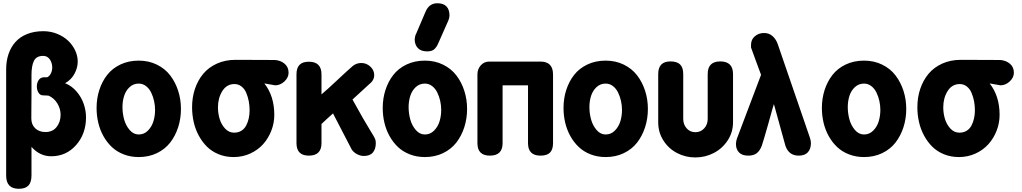

<svg xmlns="http://www.w3.org/2000/svg" viewBox="-20 -963 6326 1188"><path d="M174.8 -54.2V122.1Q174.8 165 155.8 185.1Q136.7 205.1 96.2 205.1Q18.1 205.1 18.1 123V-533.2Q18.1 -585 32.5 -627.9Q46.9 -670.9 75 -702.6Q103 -734.4 147.2 -752.2Q191.4 -770 248 -770Q293 -770 333 -753.9Q373 -737.8 400.9 -711.7Q428.7 -685.5 444.8 -651.6Q460.9 -617.7 460.9 -582Q460.9 -543.9 440.9 -506.6Q420.9 -469.2 382.8 -448.2Q424.3 -431.6 454.6 -395.8Q484.9 -359.9 498.5 -318.8Q512.2 -277.8 512.2 -236.8Q512.2 -134.8 450.9 -65.4Q389.6 3.9 296.9 3.9Q226.1 3.9 174.8 -54.2ZM174.8 -499V-371.1Q174.8 -358.4 174.3 -314.2Q173.8 -270 173.8 -230Q173.8 -191.9 198.2 -168.9Q222.7 -146 261.2 -146Q305.7 -146 330.3 -177.2Q355 -208.5 355 -252.9Q355 -289.6 335 -322.8Q314.9 -356 280.8 -371.1Q277.8 -371.1 273.2 -371.6Q268.6 -372.1 268.1 -372.1Q265.1 -373 246.1 -373Q228.5 -373 218.3 -389.4Q208 -405.8 208 -428.2Q208 -450.2 218.8 -466.8Q229.5 -483.4 250 -484.9H272Q286.1 -491.2 294.7 -508.5Q303.2 -525.9 303.2 -544.9Q303.2 -573.7 288.3 -595.5Q273.4 -617.2 247.1 -617.2Q205.1 -617.2 189.9 -586.4Q174.8 -555.7 174.8 -499Z M838.4 -587.9Q900.4 -587.9 950.9 -563Q1001.5 -538.1 1033.4 -496.1Q1065.4 -454.1 1082.5 -400.9Q1099.6 -347.7 1099.6 -289.1Q1099.6 -229 1082.3 -175.5Q1064.9 -122.1 1033 -80.8Q1001 -39.6 950.7 -15.4Q900.4 8.8 838.4 8.8Q788.1 8.8 745.4 -7.8Q702.6 -24.4 672.1 -53.2Q641.6 -82 620.1 -120.6Q598.6 -159.2 588.1 -203.4Q577.6 -247.6 577.6 -294.9Q577.6 -354 594.5 -406.2Q611.3 -458.5 643.1 -499.3Q674.8 -540 725.3 -564Q775.9 -587.9 838.4 -587.9ZM838.4 -445.8Q805.2 -445.8 781.7 -423.8Q758.3 -401.9 748 -369.6Q737.8 -337.4 737.8 -299.8Q737.8 -262.2 747.8 -224.9Q757.8 -187.5 781.7 -159.2Q805.7 -130.9 838.4 -130.9Q871.6 -130.9 895.3 -154.8Q918.9 -178.7 929.2 -212.2Q939.5 -245.6 939.5 -283.2Q939.5 -310.5 933.3 -338.1Q927.2 -365.7 915.3 -390.4Q903.3 -415 883.3 -430.4Q863.3 -445.8 838.4 -445.8Z M1437.5 -592.8 1680.7 -591.8Q1716.8 -589.4 1741.2 -568.6Q1765.6 -547.9 1765.6 -513.2Q1765.6 -482.9 1739.7 -459Q1713.9 -435.1 1682.6 -435.1L1615.7 -446.8Q1677.2 -368.7 1677.2 -252Q1677.2 -201.7 1658.9 -154.5Q1640.6 -107.4 1608.2 -71Q1575.7 -34.7 1528.1 -12.9Q1480.5 8.8 1425.3 8.8Q1375.5 8.8 1333 -8.5Q1290.5 -25.9 1260.7 -55.4Q1231 -85 1209.7 -124.3Q1188.5 -163.6 1178.5 -208.3Q1168.5 -252.9 1168.5 -299.8Q1168.5 -360.4 1186.3 -413.3Q1204.1 -466.3 1237.5 -506.3Q1271 -546.4 1322.5 -569.6Q1374 -592.8 1437.5 -592.8ZM1428.7 -142.1Q1454.1 -142.1 1473.1 -153.8Q1492.2 -165.5 1502.9 -185.8Q1513.7 -206.1 1519 -230Q1524.4 -253.9 1524.4 -280.8Q1524.4 -309.1 1519.3 -336.2Q1514.2 -363.3 1503.9 -387.9Q1493.7 -412.6 1474.6 -427.7Q1455.6 -442.9 1430.7 -442.9Q1382.8 -442.9 1355.7 -399.7Q1328.6 -356.4 1328.6 -298.8Q1328.6 -261.7 1339.1 -227.1Q1349.6 -192.4 1373 -167.2Q1396.5 -142.1 1428.7 -142.1Z M1814.5 -77.1V-502.9Q1814.5 -542 1833 -561.5Q1851.6 -581.1 1891.1 -581.1Q1969.2 -581.1 1969.2 -502.9V-378.9Q2001.5 -405.8 2065.9 -466.3Q2130.4 -526.9 2162.1 -554.2Q2185.5 -573.2 2215.3 -573.2Q2247.1 -573.2 2271.2 -551.3Q2295.4 -529.3 2295.4 -498Q2295.4 -465.3 2263.2 -440.9L2161.1 -347.2Q2194.8 -285.2 2224.4 -234.1Q2253.9 -183.1 2267.1 -162.1Q2280.3 -141.1 2290.5 -123.3Q2300.8 -105.5 2303 -97.2Q2305.2 -88.9 2305.2 -76.2Q2305.2 -41.5 2287.4 -19.8Q2269.5 2 2231.4 2Q2210 2 2188.7 -9.3Q2167.5 -20.5 2156.2 -38.1L2040.5 -261.2Q2029.3 -251.5 2001 -225.6Q1972.7 -199.7 1969.2 -195.8V-77.1Q1969.2 0 1891.1 0Q1814.5 0 1814.5 -77.1Z M2608.9 -587.9Q2670.9 -587.9 2721.4 -563Q2772 -538.1 2804 -496.1Q2835.9 -454.1 2853 -400.9Q2870.1 -347.7 2870.1 -289.1Q2870.1 -229 2852.8 -175.5Q2835.4 -122.1 2803.5 -80.8Q2771.5 -39.6 2721.2 -15.4Q2670.9 8.8 2608.9 8.8Q2558.6 8.8 2515.9 -7.8Q2473.1 -24.4 2442.6 -53.2Q2412.1 -82 2390.6 -120.6Q2369.1 -159.2 2358.6 -203.4Q2348.1 -247.6 2348.1 -294.9Q2348.1 -354 2365 -406.2Q2381.8 -458.5 2413.6 -499.3Q2445.3 -540 2495.8 -564Q2546.4 -587.9 2608.9 -587.9ZM2608.9 -445.8Q2575.7 -445.8 2552.2 -423.8Q2528.8 -401.9 2518.6 -369.6Q2508.3 -337.4 2508.3 -299.8Q2508.3 -262.2 2518.3 -224.9Q2528.3 -187.5 2552.2 -159.2Q2576.2 -130.9 2608.9 -130.9Q2642.1 -130.9 2665.8 -154.8Q2689.5 -178.7 2699.7 -212.2Q2710 -245.6 2710 -283.2Q2710 -310.5 2703.9 -338.1Q2697.8 -365.7 2685.8 -390.4Q2673.8 -415 2653.8 -430.4Q2633.8 -445.8 2608.9 -445.8ZM2754.9 -837.9 2695.3 -703.1Q2689.5 -689.5 2685.5 -682.1Q2681.6 -674.8 2673.3 -664.6Q2665 -654.3 2652.8 -649.7Q2640.6 -645 2624 -645Q2584.5 -645 2565.2 -665.8Q2545.9 -686.5 2545.9 -720.2Q2545.9 -726.1 2548.6 -737.5Q2551.3 -749 2555.2 -754.9L2613.3 -891.1Q2635.7 -942.9 2686 -942.9Q2723.6 -942.9 2742.4 -923.3Q2761.2 -903.8 2761.2 -867.2Q2761.2 -855 2754.9 -837.9Z M2934.1 -77.1V-502.9Q2934.1 -535.2 2954.6 -558.6Q2975.1 -582 3007.8 -582H3324.2Q3401.9 -582 3401.9 -502V-77.1Q3401.9 -38.1 3383.3 -19Q3364.7 0 3324.2 0Q3247.1 0 3247.1 -77.1V-435.1H3089.8V-77.1Q3089.8 0 3011.2 0Q2934.1 0 2934.1 -77.1Z M3727.5 -587.9Q3789.6 -587.9 3840.1 -563Q3890.6 -538.1 3922.6 -496.1Q3954.6 -454.1 3971.7 -400.9Q3988.8 -347.7 3988.8 -289.1Q3988.8 -229 3971.4 -175.5Q3954.1 -122.1 3922.1 -80.8Q3890.1 -39.6 3839.8 -15.4Q3789.6 8.8 3727.5 8.8Q3677.2 8.8 3634.5 -7.8Q3591.8 -24.4 3561.3 -53.2Q3530.8 -82 3509.3 -120.6Q3487.8 -159.2 3477.3 -203.4Q3466.8 -247.6 3466.8 -294.9Q3466.8 -354 3483.6 -406.2Q3500.5 -458.5 3532.2 -499.3Q3564 -540 3614.5 -564Q3665 -587.9 3727.5 -587.9ZM3727.5 -445.8Q3694.3 -445.8 3670.9 -423.8Q3647.5 -401.9 3637.2 -369.6Q3627 -337.4 3627 -299.8Q3627 -262.2 3637 -224.9Q3647 -187.5 3670.9 -159.2Q3694.8 -130.9 3727.5 -130.9Q3760.7 -130.9 3784.4 -154.8Q3808.1 -178.7 3818.4 -212.2Q3828.6 -245.6 3828.6 -283.2Q3828.6 -310.5 3822.5 -338.1Q3816.4 -365.7 3804.4 -390.4Q3792.5 -415 3772.5 -430.4Q3752.4 -445.8 3727.5 -445.8Z M4052.7 -206.1V-504.9Q4052.7 -583 4128.4 -583Q4168.9 -583 4188.2 -564Q4207.5 -544.9 4207.5 -504.9V-227.1Q4207.5 -192.4 4228.8 -168.7Q4250 -145 4282.7 -145Q4315.4 -145 4337.2 -168.7Q4358.9 -192.4 4358.9 -227.1V-504.9Q4358.9 -583 4436.5 -583Q4515.6 -583 4515.6 -504.9V-206.1Q4515.6 -145 4482.7 -94.5Q4449.7 -43.9 4396.5 -16.4Q4343.3 11.2 4282.7 11.2Q4221.7 11.2 4169.2 -16.1Q4116.7 -43.5 4084.7 -93.8Q4052.7 -144 4052.7 -206.1Z M4539.6 -105 4689 -500Q4683.1 -516.1 4660.6 -576.7Q4638.2 -637.2 4627 -668.9V-686Q4627 -718.3 4650.6 -738.5Q4674.3 -758.8 4707.5 -758.8Q4738.8 -758.8 4760.3 -739.5Q4781.7 -720.2 4792 -690.9L4990.7 -112.8Q4997.6 -93.3 4997.6 -77.1Q4997.6 -42.5 4979 -21.2Q4960.4 0 4921.9 0Q4860.8 0 4839.8 -61L4768.6 -318.8Q4761.7 -298.8 4749.3 -252.7Q4736.8 -206.5 4732.9 -193.8Q4704.1 -92.3 4693.8 -62Q4682.1 -30.3 4662.4 -15.1Q4642.6 0 4609.9 0Q4571.3 0 4552.5 -20Q4533.7 -40 4533.7 -71.8Q4533.7 -87.9 4539.6 -105Z M5326.2 -587.9Q5388.2 -587.9 5438.7 -563Q5489.3 -538.1 5521.2 -496.1Q5553.2 -454.1 5570.3 -400.9Q5587.4 -347.7 5587.4 -289.1Q5587.4 -229 5570.1 -175.5Q5552.7 -122.1 5520.8 -80.8Q5488.8 -39.6 5438.5 -15.4Q5388.2 8.8 5326.2 8.8Q5275.9 8.8 5233.2 -7.8Q5190.4 -24.4 5159.9 -53.2Q5129.4 -82 5107.9 -120.6Q5086.4 -159.2 5075.9 -203.4Q5065.4 -247.6 5065.4 -294.9Q5065.4 -354 5082.3 -406.2Q5099.1 -458.5 5130.9 -499.3Q5162.6 -540 5213.1 -564Q5263.7 -587.9 5326.2 -587.9ZM5326.2 -445.8Q5293 -445.8 5269.5 -423.8Q5246.1 -401.9 5235.8 -369.6Q5225.6 -337.4 5225.6 -299.8Q5225.6 -262.2 5235.6 -224.9Q5245.6 -187.5 5269.5 -159.2Q5293.5 -130.9 5326.2 -130.9Q5359.4 -130.9 5383.1 -154.8Q5406.7 -178.7 5417 -212.2Q5427.2 -245.6 5427.2 -283.2Q5427.2 -310.5 5421.1 -338.1Q5415 -365.7 5403.1 -390.4Q5391.1 -415 5371.1 -430.4Q5351.1 -445.8 5326.2 -445.8Z M5925.3 -592.8 6168.5 -591.8Q6204.6 -589.4 6229 -568.6Q6253.4 -547.9 6253.4 -513.2Q6253.4 -482.9 6227.5 -459Q6201.7 -435.1 6170.4 -435.1L6103.5 -446.8Q6165 -368.7 6165 -252Q6165 -201.7 6146.7 -154.5Q6128.4 -107.4 6095.9 -71Q6063.5 -34.7 6015.9 -12.9Q5968.3 8.8 5913.1 8.8Q5863.3 8.8 5820.8 -8.5Q5778.3 -25.9 5748.5 -55.4Q5718.8 -85 5697.5 -124.3Q5676.3 -163.6 5666.3 -208.3Q5656.2 -252.9 5656.2 -299.8Q5656.2 -360.4 5674.1 -413.3Q5691.9 -466.3 5725.3 -506.3Q5758.8 -546.4 5810.3 -569.6Q5861.8 -592.8 5925.3 -592.8ZM5916.5 -142.1Q5941.9 -142.1 5960.9 -153.8Q5980 -165.5 5990.7 -185.8Q6001.5 -206.1 6006.8 -230Q6012.2 -253.9 6012.2 -280.8Q6012.2 -309.1 6007.1 -336.2Q6002 -363.3 5991.7 -387.9Q5981.4 -412.6 5962.4 -427.7Q5943.4 -442.9 5918.5 -442.9Q5870.6 -442.9 5843.5 -399.7Q5816.4 -356.4 5816.4 -298.8Q5816.4 -261.7 5826.9 -227.1Q5837.4 -192.4 5860.8 -167.2Q5884.3 -142.1 5916.5 -142.1Z"/></svg>

Font: BPreplay
Style: Bold
Weight: 700
Designer: Magenta/George Triantafyllakos
Foundry: Magenta/George Triantafyllakos
Version: Version 1.00